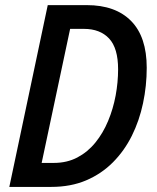

<svg xmlns="http://www.w3.org/2000/svg" viewBox="-20 -734 617 754"><path d="M16.6 0 167.5 -713.9H320.8Q433.6 -713.9 494.9 -651.6Q556.2 -589.4 556.2 -467.8Q556.2 -397 541.7 -328.6Q527.3 -260.3 497.8 -200.9Q468.3 -141.6 423.3 -96.4Q378.4 -51.3 318.1 -25.6Q257.8 0 181.2 0ZM143.6 -94.2H191.4Q243.2 -94.2 283.9 -115.7Q324.7 -137.2 354.7 -174.3Q384.8 -211.4 404.5 -258.8Q424.3 -306.2 434.1 -358.6Q443.8 -411.1 443.8 -461.9Q443.8 -544.9 408.4 -582.8Q373 -620.6 309.6 -620.6H255.4Z"/></svg>

Font: Open Sans SemiCondensed SemiBold
Style: Italic
Weight: 600
Width: 4
Italic angle: -12°
Designer: Monotype Design Team
Foundry: Monotype Imaging Inc.
Version: Version 3.000